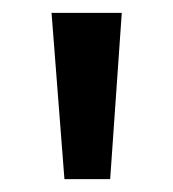

<svg xmlns="http://www.w3.org/2000/svg" viewBox="-20 -734 269 298"><path d="M60 -714 80 -456H151L169 -714Z"/></svg>

Font: Noto Sans Thai Looped SemiCondensed Medium
Style: Regular
Weight: 500
Width: 4
Designer: Sasikarn Vongin, Ben Mitchell
Foundry: The Fontpad Ltd
Version: Version 1.001